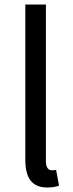

<svg xmlns="http://www.w3.org/2000/svg" viewBox="-20 -816 325 849"><path d="M188 13C212 13 228 10 241 5L228 -65C218 -63 214 -63 209 -63C195 -63 183 -74 183 -102V-796H92V-108C92 -31 120 13 188 13Z"/></svg>

Font: Noto Sans Japanese Regular
Style: Regular
Weight: 400
Designer: Ryoko NISHIZUKA (kana & ideographs); Paul D. Hunt (Latin, Greek & Cyrillic); Wenlong ZHANG (bopomofo); Sandoll Communica
Foundry: Adobe Systems Incorporated
Version: Version 1.000;PS 1;hotconv 1.0.78;makeotf.lib2.5.61930